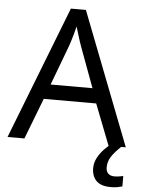

<svg xmlns="http://www.w3.org/2000/svg" viewBox="-61 -765 762 1032"><g transform="rotate(5 319.5 -248.5)"><path d="M545 0 459 -221H176L91 0H0L279 -717H360L638 0ZM352 -517Q349 -525 342 -546Q335 -567 328.5 -589.5Q322 -612 318 -624Q313 -604 307.5 -583.5Q302 -563 296.5 -546Q291 -529 287 -517L206 -301H432ZM545 116Q545 138 557 149.5Q569 161 590 161Q607 161 618.5 158.5Q630 156 638 155V211Q624 215 610 217.5Q596 220 576 220Q523 220 498 195Q473 170 473 126Q473 97 487.5 70Q502 43 523.5 21Q545 -1 565 -15L613 0Q579 32 562 58.5Q545 85 545 116Z"/></g></svg>

Font: Noto Sans Gunjala Gondi
Style: Regular
Weight: 400
Designer: Ek Type
Foundry: Ek Type
Version: Version 1.004